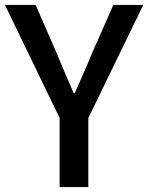

<svg xmlns="http://www.w3.org/2000/svg" viewBox="-23 -756 599 776"><path d="M218 0H334V-279L556 -736H435L349 -541C327 -486 303 -435 279 -379H275C250 -435 229 -486 206 -541L121 -736H-3L218 -279Z"/></svg>

Font: Source Han Sans KR Medium
Style: Regular
Weight: 500
Designer: Ryoko NISHIZUKA (kana & ideographs); Paul D. Hunt (Latin, Greek & Cyrillic); Wenlong ZHANG (bopomofo); Sandoll Communica
Foundry: Adobe Systems Incorporated
Version: Version 1.001;PS 1.001;hotconv 1.0.78;makeotf.lib2.5.61930